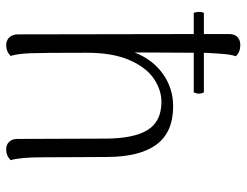

<svg xmlns="http://www.w3.org/2000/svg" viewBox="-106 -662 779 606"><g transform="rotate(90 283.0 -359.5)"><path d="M486 -4Q472 10 452 10Q437 10 428 0.5Q419 -9 419 -25L418 -301Q418 -392 391 -436Q364 -480 302 -480Q265 -480 229.5 -456.5Q194 -433 170.5 -380Q147 -327 147 -244Q147 -106 148.5 -66.5Q150 -27 157 -4Q143 10 123 10Q108 10 98.5 0Q89 -10 89 -27L88 -582H21Q18 -591 18 -598Q18 -607 21 -614H88V-694Q88 -711 97.5 -720Q107 -729 123 -729Q144 -729 158 -715Q153 -700 151 -677.5Q149 -655 147 -614H272Q276 -607 276 -598Q276 -590 272 -582H147L146 -395Q168 -452 213.5 -484.5Q259 -517 316 -517Q398 -517 437 -464Q476 -411 476 -306L477 -103Q477 -35 486 -4Z"/></g></svg>

Font: Arima Madurai Light
Style: Regular
Weight: 300
Designer: Joana Correia and Natanael Gama
Foundry: NDISCOVER
Version: Version 1.020